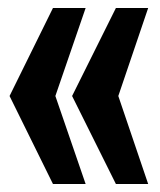

<svg xmlns="http://www.w3.org/2000/svg" viewBox="-20 -485 402 482"><path d="M113 -23H195L119 -244L195 -465H113L4 -244ZM271 -23H352L277 -244L352 -465H271L161 -244Z"/></svg>

Font: Ruslan Display
Style: Regular
Weight: 400
Designer: Denis Masharov, Vladimir Rabdu
Foundry: Denis Masharov, Vladimir Rabdu
Version: Version 1.001